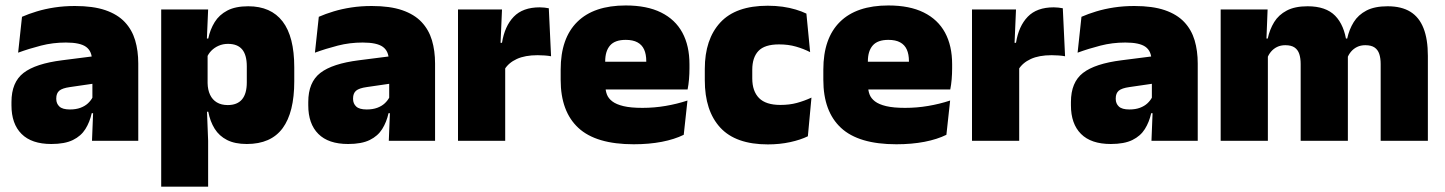

<svg xmlns="http://www.w3.org/2000/svg" viewBox="-20 -528 5417 720"><path d="M325 0 330 -126 326.5 -130.5V-283.5L325 -301.5Q325 -336 302.8 -352.2Q280.5 -368.5 227 -368.5Q178.5 -368.5 133.8 -357Q89 -345.5 48 -330.5L62.5 -465Q87.5 -476 118 -485.2Q148.5 -494.5 184.5 -500Q220.5 -505.5 261 -505.5Q329.5 -505.5 375.2 -489.8Q421 -474 448 -445.2Q475 -416.5 486.8 -377Q498.5 -337.5 498.5 -290V0ZM172.5 12Q98.5 12 60.8 -25.8Q23 -63.5 23 -133V-145.5Q23 -219.5 68.2 -254.5Q113.5 -289.5 213 -302L338.5 -318L349 -217L242.5 -201.5Q213.5 -197.5 202.2 -187.8Q191 -178 191 -159V-157Q191 -139.5 202.8 -128.5Q214.5 -117.5 242 -117.5Q265 -117.5 281.8 -123.8Q298.5 -130 309.8 -140.5Q321 -151 327.5 -163.5L352.5 -103.5H324Q316.5 -70 300.2 -44Q284 -18 253.5 -3Q223 12 172.5 12Z M905.5 12Q861 12 831.5 -3Q802 -18 785 -45.2Q768 -72.5 761 -109H718.5L758.5 -216.5Q759 -191 767.8 -172.5Q776.5 -154 793.2 -144Q810 -134 834 -134Q869.5 -134 887.5 -155.2Q905.5 -176.5 905.5 -219V-279Q905.5 -322 888 -342.8Q870.5 -363.5 835 -363.5Q816 -363.5 800 -356.5Q784 -349.5 772.5 -337.8Q761 -326 755.5 -311.5L715 -383.5H761Q768 -417.5 785 -445Q802 -472.5 832.5 -488.5Q863 -504.5 911 -504.5Q996 -504.5 1039.8 -447.5Q1083.5 -390.5 1083.5 -275.5V-223Q1083.5 -106.5 1039.8 -47.2Q996 12 905.5 12ZM584.5 172V-492.5H760.5L754.5 -352L758.5 -340V-158L755.5 -128.5L760.5 0V172Z M1438 0 1443 -126 1439.5 -130.5V-283.5L1438 -301.5Q1438 -336 1415.8 -352.2Q1393.5 -368.5 1340 -368.5Q1291.5 -368.5 1246.8 -357Q1202 -345.5 1161 -330.5L1175.5 -465Q1200.5 -476 1231 -485.2Q1261.5 -494.5 1297.5 -500Q1333.5 -505.5 1374 -505.5Q1442.5 -505.5 1488.2 -489.8Q1534 -474 1561 -445.2Q1588 -416.5 1599.8 -377Q1611.5 -337.5 1611.5 -290V0ZM1285.5 12Q1211.5 12 1173.8 -25.8Q1136 -63.5 1136 -133V-145.5Q1136 -219.5 1181.2 -254.5Q1226.5 -289.5 1326 -302L1451.5 -318L1462 -217L1355.5 -201.5Q1326.5 -197.5 1315.2 -187.8Q1304 -178 1304 -159V-157Q1304 -139.5 1315.8 -128.5Q1327.5 -117.5 1355 -117.5Q1378 -117.5 1394.8 -123.8Q1411.5 -130 1422.8 -140.5Q1434 -151 1440.5 -163.5L1465.5 -103.5H1437Q1429.5 -70 1413.2 -44Q1397 -18 1366.5 -3Q1336 12 1285.5 12Z M1872 -267.5 1821 -367.5H1862.5Q1872.5 -430 1906.5 -465.2Q1940.5 -500.5 2004 -500.5Q2013.5 -500.5 2021.8 -499.5Q2030 -498.5 2038 -497L2046.5 -317Q2036.5 -319 2022.8 -320Q2009 -321 1996 -321Q1949 -321 1918 -306.8Q1887 -292.5 1872 -267.5ZM1697.5 0V-492.5H1862.5L1855.5 -329.5H1874.5V0Z M2356.5 13Q2215 13 2148.8 -48.5Q2082.5 -110 2082.5 -228.5V-267Q2082.5 -384.5 2144.8 -446Q2207 -507.5 2326.5 -507.5Q2406 -507.5 2459 -481.2Q2512 -455 2538.8 -405.8Q2565.5 -356.5 2565.5 -287V-271.5Q2565.5 -251.5 2563.8 -230.8Q2562 -210 2558.5 -192.5H2400Q2402 -223 2402.8 -250Q2403.5 -277 2403.5 -298.5Q2403.5 -324.5 2395.5 -342.2Q2387.5 -360 2370.5 -369.2Q2353.5 -378.5 2326.5 -378.5Q2286 -378.5 2267.8 -357.5Q2249.5 -336.5 2249.5 -298V-253.5L2250.5 -234.5V-203.5Q2250.5 -188 2256 -173.5Q2261.5 -159 2276.2 -147.8Q2291 -136.5 2318.2 -130Q2345.5 -123.5 2389 -123.5Q2433.5 -123.5 2476 -130.8Q2518.5 -138 2558 -151L2544 -22.5Q2509.5 -5.5 2461.8 3.8Q2414 13 2356.5 13ZM2176 -192.5V-296.5H2523V-192.5Z M2859.5 13.5Q2739 13.5 2681 -49.5Q2623 -112.5 2623 -227V-269.5Q2623 -380.5 2681 -443.5Q2739 -506.5 2859 -506.5Q2888.5 -506.5 2915 -502.8Q2941.5 -499 2964 -492.2Q2986.5 -485.5 3004 -477L3018 -332.5Q2993.5 -345 2965 -353.2Q2936.5 -361.5 2901.5 -361.5Q2847.5 -361.5 2824.2 -337Q2801 -312.5 2801 -266.5V-234Q2801 -186 2826.5 -160.2Q2852 -134.5 2906.5 -134.5Q2940.5 -134.5 2968.2 -142Q2996 -149.5 3023 -162L3009.5 -17Q2982 -3.5 2943 5Q2904 13.5 2859.5 13.5Z M3341.5 13Q3200 13 3133.8 -48.5Q3067.5 -110 3067.5 -228.5V-267Q3067.5 -384.5 3129.8 -446Q3192 -507.5 3311.5 -507.5Q3391 -507.5 3444 -481.2Q3497 -455 3523.8 -405.8Q3550.5 -356.5 3550.5 -287V-271.5Q3550.5 -251.5 3548.8 -230.8Q3547 -210 3543.5 -192.5H3385Q3387 -223 3387.8 -250Q3388.5 -277 3388.5 -298.5Q3388.5 -324.5 3380.5 -342.2Q3372.5 -360 3355.5 -369.2Q3338.5 -378.5 3311.5 -378.5Q3271 -378.5 3252.8 -357.5Q3234.5 -336.5 3234.5 -298V-253.5L3235.5 -234.5V-203.5Q3235.5 -188 3241 -173.5Q3246.5 -159 3261.2 -147.8Q3276 -136.5 3303.2 -130Q3330.5 -123.5 3374 -123.5Q3418.5 -123.5 3461 -130.8Q3503.5 -138 3543 -151L3529 -22.5Q3494.5 -5.5 3446.8 3.8Q3399 13 3341.5 13ZM3161 -192.5V-296.5H3508V-192.5Z M3799.5 -267.5 3748.5 -367.5H3790Q3800 -430 3834 -465.2Q3868 -500.5 3931.5 -500.5Q3941 -500.5 3949.2 -499.5Q3957.5 -498.5 3965.5 -497L3974 -317Q3964 -319 3950.2 -320Q3936.5 -321 3923.5 -321Q3876.5 -321 3845.5 -306.8Q3814.5 -292.5 3799.5 -267.5ZM3625 0V-492.5H3790L3783 -329.5H3802V0Z M4298 0 4303 -126 4299.5 -130.5V-283.5L4298 -301.5Q4298 -336 4275.8 -352.2Q4253.5 -368.5 4200 -368.5Q4151.5 -368.5 4106.8 -357Q4062 -345.5 4021 -330.5L4035.5 -465Q4060.5 -476 4091 -485.2Q4121.5 -494.5 4157.5 -500Q4193.5 -505.5 4234 -505.5Q4302.5 -505.5 4348.2 -489.8Q4394 -474 4421 -445.2Q4448 -416.5 4459.8 -377Q4471.5 -337.5 4471.5 -290V0ZM4145.5 12Q4071.5 12 4033.8 -25.8Q3996 -63.5 3996 -133V-145.5Q3996 -219.5 4041.2 -254.5Q4086.5 -289.5 4186 -302L4311.5 -318L4322 -217L4215.5 -201.5Q4186.5 -197.5 4175.2 -187.8Q4164 -178 4164 -159V-157Q4164 -139.5 4175.8 -128.5Q4187.5 -117.5 4215 -117.5Q4238 -117.5 4254.8 -123.8Q4271.5 -130 4282.8 -140.5Q4294 -151 4300.5 -163.5L4325.5 -103.5H4297Q4289.5 -70 4273.2 -44Q4257 -18 4226.5 -3Q4196 12 4145.5 12Z M5157.5 0V-288Q5157.5 -310 5152.2 -325.8Q5147 -341.5 5134.5 -350Q5122 -358.5 5100 -358.5Q5082.5 -358.5 5069.2 -352Q5056 -345.5 5046.8 -334.8Q5037.5 -324 5032.5 -310.5L5017 -383.5H5032Q5039.5 -418 5056.5 -445.2Q5073.5 -472.5 5104.2 -488.5Q5135 -504.5 5183.5 -504.5Q5235.5 -504.5 5268.8 -484Q5302 -463.5 5318.2 -422.2Q5334.5 -381 5334.5 -318.5V0ZM4557.5 0V-492.5H4733.5L4728 -352.5L4734.5 -348V0ZM4857.5 0V-288Q4857.5 -310 4852.2 -325.8Q4847 -341.5 4834.5 -350Q4822 -358.5 4800 -358.5Q4782.5 -358.5 4769.2 -352Q4756 -345.5 4746.8 -334.8Q4737.5 -324 4732.5 -310.5L4705.5 -383.5H4734Q4741.5 -418 4758.2 -445.2Q4775 -472.5 4805.5 -488.5Q4836 -504.5 4883.5 -504.5Q4952 -504.5 4986.8 -469Q5021.5 -433.5 5030 -366.5Q5031 -356.5 5032.8 -341Q5034.5 -325.5 5034.5 -314V0Z"/></svg>

Font: Anek Bangla ExtraBold
Style: Regular
Weight: 800
Designer: Sulekha Rajkumar (Bangla), Yesha Goshar (Latin)
Foundry: Ek Type
Version: Version 1.003